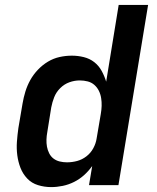

<svg xmlns="http://www.w3.org/2000/svg" viewBox="-20 -755 640 783"><path d="M189 8Q161 8 135 0Q109 -8 91 -27Q73 -46 63.5 -70.5Q54 -95 50.5 -122Q47 -149 49 -177Q51 -205 55 -233L72 -333Q76 -357 83.5 -381.5Q91 -406 103.5 -428.5Q116 -451 134.5 -470.5Q153 -490 175.5 -503.5Q198 -517 223 -522.5Q248 -528 273 -528Q298 -528 322 -522Q346 -516 364.5 -501.5Q383 -487 394.5 -466Q406 -445 413 -422L464 -735H584L463 0H343L356 -78Q341 -57 322.5 -40.5Q304 -24 282 -13Q260 -2 236 3Q212 8 189 8ZM253 -93Q274 -93 294.5 -98.5Q315 -104 332.5 -117.5Q350 -131 360.5 -150.5Q371 -170 374 -190L391 -290Q394 -307 394.5 -323Q395 -339 392.5 -355Q390 -371 383 -385Q376 -399 364.5 -409Q353 -419 337.5 -423Q322 -427 305 -427Q284 -427 263 -419.5Q242 -412 225.5 -395.5Q209 -379 201 -358.5Q193 -338 189 -317L173 -217Q170 -201 169.5 -186Q169 -171 171.5 -157Q174 -143 180.5 -130Q187 -117 198 -108.5Q209 -100 223.5 -96.5Q238 -93 253 -93Z"/></svg>

Font: Iosevka Aile
Style: Bold Italic
Weight: 700
Italic angle: -9°
Designer: Belleve Invis
Foundry: Belleve Invis
Version: Version 28.0.1; ttfautohint (v1.8.4)